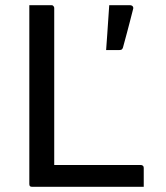

<svg xmlns="http://www.w3.org/2000/svg" viewBox="-20 -720 640 740"><path d="M105 0Q101 0 99 -0.5Q97 -1 95.5 -2.5Q94 -4 93.5 -6Q93 -8 93 -11V-700H178Q182 -700 184 -698.5Q186 -697 187.5 -694.5Q189 -692 189 -689V-84H522Q526 -84 528 -83Q530 -82 531.5 -80.5Q533 -79 533.5 -77Q534 -75 534 -72V0ZM480 -700Q488 -700 491.5 -695.5Q495 -691 493 -685Q485 -652 479.5 -632.5Q474 -613 469 -592.5Q464 -572 454 -537Q453 -533 450 -530Q447 -527 439 -527H389Q392 -563 393.5 -589.5Q395 -616 397 -641.5Q399 -667 401 -700Z"/></svg>

Font: Code D OnePiece
Style: Regular
Weight: 400
Version: Version 1.085; ttfautohint (v1.8.4.7-5d5b);Nerd Fonts 3.0.2